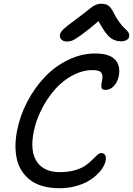

<svg xmlns="http://www.w3.org/2000/svg" viewBox="-20 -997 712 1027"><path d="M336.9 -774.9Q318.8 -774.9 308.6 -785.6Q298.3 -796.4 300.8 -812Q302.2 -824.2 319.6 -840.8Q336.9 -857.4 398.9 -902.8Q418.5 -917.5 441.7 -936Q464.8 -954.6 473.4 -960.7Q481.9 -966.8 494.4 -971.9Q506.8 -977.1 521 -977.1Q545.9 -977.1 560.3 -966.6Q574.7 -956.1 588.9 -926.8Q603.5 -897.5 620.8 -875Q638.2 -852.5 649.2 -843.3Q660.2 -834 666.7 -823.7Q673.3 -813.5 670.9 -801.8Q669.4 -790.5 657.5 -783.2Q645.5 -775.9 628.9 -775.9Q592.8 -775.9 567.4 -797.4Q542 -818.8 506.8 -883.8Q448.7 -834 413.1 -808.8Q377.4 -783.7 364.7 -779.3Q352.1 -774.9 336.9 -774.9ZM296.9 9.8Q249 9.8 210 -1.2Q170.9 -12.2 143.6 -32.5Q116.2 -52.7 97.7 -80.8Q79.1 -108.9 70.8 -143.6Q62.5 -178.2 62.7 -217.8Q63 -257.3 71.8 -300.8Q87.9 -381.3 127.4 -455.8Q167 -530.3 221.4 -586.9Q275.9 -643.6 345.9 -677.2Q416 -710.9 488.8 -710.9Q563.5 -710.9 594.7 -679Q626 -647 615.2 -589.8Q608.9 -559.1 589.6 -537.6Q570.3 -516.1 543.9 -516.1Q533.7 -516.1 528.3 -519.8Q522.9 -523.4 522.2 -531.7Q521.5 -540 522.5 -546.9Q523.4 -553.7 525.9 -566.9Q526.4 -570.3 526.9 -571.8Q531.2 -595.2 521.5 -608.6Q511.7 -622.1 475.1 -622.1Q421.4 -622.1 368.7 -594Q315.9 -565.9 274.7 -519.5Q233.4 -473.1 202.9 -413.3Q172.4 -353.5 160.2 -291Q139.6 -188 177.2 -132.1Q214.8 -76.2 300.8 -76.2Q345.7 -76.2 381.3 -86.7Q417 -97.2 437.7 -112.1Q458.5 -127 473.4 -142.1Q488.3 -157.2 499.8 -167.7Q511.2 -178.2 521 -178.2Q536.1 -178.2 542.5 -167Q548.8 -155.8 544.9 -137.2Q541.5 -119.6 529.8 -100.3Q518.1 -81.1 496.8 -61.3Q475.6 -41.5 447.8 -25.9Q419.9 -10.3 380.4 -0.2Q340.8 9.8 296.9 9.8Z"/></svg>

Font: Shantell Sans Normal
Style: Italic
Weight: 400
Italic angle: -11.31°
Designer: Stephen Nixon, Anya Danilova, Shantell Martin
Foundry: Arrow Type
Version: Version 1.006;[559af2be0]